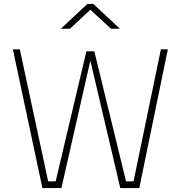

<svg xmlns="http://www.w3.org/2000/svg" viewBox="-20 -949 912 969"><path d="M45 -700H80L223 -34H261L416 -690H456L616 -34H654L792 -700H827L683 0H587L436 -643L290 0H194ZM287 -804 421 -929H451L585 -804H540L436 -900L333 -804Z"/></svg>

Font: TitilliumText22L Th
Style: Thin
Weight: 100
Designer: Campivisivi
Foundry: Campivisivi
Version: 1.000